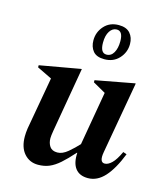

<svg xmlns="http://www.w3.org/2000/svg" viewBox="-107 -785 758 877"><g transform="rotate(15 271.5 -346.0)"><path d="M154 10Q114 10 88.5 -19Q63 -48 63 -100Q63 -117 66 -138L110 -386L40 -420V-430L232 -464H235L182 -157Q178 -133 178 -122Q178 -99 189 -83Q200 -67 225 -67Q249 -67 274.5 -88.5Q300 -110 320 -132L364 -386L304 -420V-430L486 -464H490L430 -124Q421 -74 447 -74Q463 -74 480.5 -91Q498 -108 516 -147L533 -141Q504 -67 469 -28.5Q434 10 390 10Q350 10 330.5 -15.5Q311 -41 314 -89H312Q280 -53 255.5 -31.5Q231 -10 207.5 0Q184 10 154 10ZM322 -534Q285 -534 268.5 -554Q252 -574 252 -605Q252 -644 278 -673Q304 -702 347 -702Q383 -702 400.5 -682Q418 -662 418 -631Q418 -592 391.5 -563Q365 -534 322 -534ZM326 -557Q348 -557 360 -578Q372 -599 372 -632Q372 -680 343 -680Q323 -680 310 -660Q297 -640 297 -606Q297 -557 326 -557Z"/></g></svg>

Font: Spectral SemiBold
Style: Italic
Weight: 600
Italic angle: -10°
Designer: Jean-Baptiste Levee
Foundry: Production Type
Version: Version 2.001